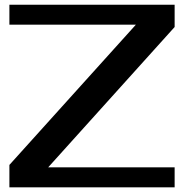

<svg xmlns="http://www.w3.org/2000/svg" viewBox="-20 -797 783 817"><path d="M723.1 -85V0H20V-95.2L558.1 -691.9H20V-776.9H723.1V-682.1L185.1 -85Z"/></svg>

Font: Sporting Grotesque
Style: Regular
Weight: 400
Designer: Lucas LE BIHAN
Foundry: Lucas LE BIHAN
Version: Version 2.001;PS 2.1;hotconv 1.0.88;makeotf.lib2.5.647800